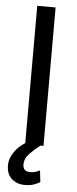

<svg xmlns="http://www.w3.org/2000/svg" viewBox="-61 -743 394 982"><g transform="rotate(5 136.0 -252.0)"><path d="M183.6 -710.9V0H89.4V-710.9ZM137.2 -32.2 173.3 -4.4Q142.1 19 116 45.7Q89.8 72.3 89.8 104Q89.8 120.1 98.4 129.9Q106.9 139.6 127.9 139.6Q144 139.6 156.7 135Q169.4 130.4 176.8 126.5L183.6 186Q171.4 193.4 152.6 200.4Q133.8 207.5 105 207.5Q65.4 207.5 38.3 183.8Q11.2 160.2 11.2 114.3Q11.2 75.2 41 36.9Q70.8 -1.5 137.2 -32.2Z"/></g></svg>

Font: Vazirmatn RD UI FD
Style: Regular
Weight: 400
Designer: Saber Rastikerdar
Foundry: Saber Rastikerdar
Version: Version 33.003